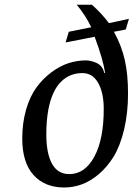

<svg xmlns="http://www.w3.org/2000/svg" viewBox="-20 -791 575 826"><path d="M470.2 -654.3Q502.9 -594.7 516.8 -533.2Q530.8 -471.7 530.8 -388.7Q530.8 -305.7 514.2 -235.1Q497.6 -164.6 469.2 -117.7Q441.9 -73.2 405.5 -42.2Q369.1 -11.2 331.1 2.4Q293.9 15.6 256.3 15.6Q172.4 15.6 124 -38.3Q75.7 -92.3 75.7 -195.3Q75.7 -262.2 92.3 -319.6Q108.9 -377 137.7 -416Q165 -453.1 201.4 -480.2Q237.8 -507.3 275.4 -519.5Q313 -531.2 349.1 -531.2Q370.1 -531.2 393.6 -521Q421.9 -508.8 428.2 -477.5H432.1Q423.8 -534.7 387.2 -632.8L262.2 -608.4L275.9 -654.3L372.6 -673.8Q347.7 -725.6 310.1 -770.5H375.5Q416.5 -734.4 448.7 -691.4L534.7 -710L521 -664.1ZM244.1 -440.9Q203.1 -401.4 187.5 -316.9Q179.2 -269.5 179.2 -212.9Q179.2 -130.9 203.9 -86.4Q228.5 -42 277.8 -42Q345.2 -42 385.7 -116.7Q426.3 -191.4 426.3 -322.3Q426.3 -392.1 402.3 -434.3Q378.4 -476.6 334.5 -476.6Q281.2 -476.6 244.1 -440.9Z"/></svg>

Font: Neuton
Style: Italic
Weight: 400
Italic angle: -9°
Designer: Brian M Zick
Version: Version 1.32